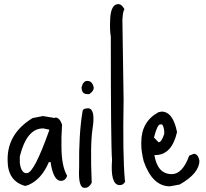

<svg xmlns="http://www.w3.org/2000/svg" viewBox="-20 -885 992 923"><path d="M186.5 -327.1 245.1 -317.4V-320.3Q266.6 -320.3 278.3 -286.1L275.4 -224.6V-181.6Q275.4 -86.9 302.7 -40Q294.9 -15.6 272.5 -15.6Q240.2 -15.6 225.6 -89.8L223.6 -105.5H214.8Q179.7 -22.5 115.2 4.9L100.6 8.8Q16.6 -14.6 16.6 -114.3V-120.1Q16.6 -244.1 136.7 -317.4ZM75.2 -101.6Q82 -52.7 106.4 -52.7H109.4Q143.6 -52.7 216.8 -258.8V-261.7L188.5 -267.6H186.5Q108.4 -267.6 75.2 -132.8Z M399.4 -496.1Q424.8 -496.1 430.7 -462.9Q430.7 -447.3 409.2 -432.6H399.4Q372.1 -432.6 372.1 -465.8Q379.9 -496.1 399.4 -496.1ZM406.2 -364.3Q439.5 -359.4 424.8 -265.6Q413.1 -188.5 420.9 -6.8Q406.2 21.5 382.8 17.6Q355.5 13.7 360.4 -79.1Q358.4 -241.2 377 -350.6Q378.9 -365.2 406.2 -364.3Z M550.8 -865.2Q565.4 -864.3 578.1 -840.8Q571.3 -830.1 569.3 -801.8L568.4 -789.1L574.2 -404.3Q569.3 -142.6 580.1 -20.5L582 -12.7Q573.2 5.9 553.7 4.9Q509.8 2 518.6 -116.2Q512.7 -180.7 512.7 -709Q506.8 -741.2 509.8 -793.9V-797.9Q514.6 -867.2 550.8 -865.2Z M756.8 -348.6Q811.5 -348.6 831.1 -250Q805.7 -139.6 726.6 -139.6H722.7V-136.7Q738.3 -47.9 805.7 -47.9Q857.4 -47.9 889.6 -136.7L911.1 -145.5Q932.6 -145.5 938.5 -112.3Q938.5 -51.8 843.8 2L796.9 10.7Q712.9 10.7 670.9 -109.4Q659.2 -157.2 659.2 -188.5V-201.2Q659.2 -300.8 742.2 -345.7ZM720.7 -225.6V-223.6L742.2 -201.2Q756.8 -201.2 769.5 -241.2V-256.8Q764.6 -287.1 756.8 -287.1H751Q736.3 -287.1 720.7 -225.6Z"/></svg>

Font: Sue Ellen Francisco
Style: Regular
Weight: 400
Designer: Kimberly Geswein
Foundry: Kimberly Geswein
Version: Version 1.002 2007